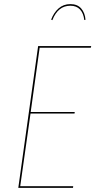

<svg xmlns="http://www.w3.org/2000/svg" viewBox="-20 -902 458 922"><path d="M231.4 -805.2 225.6 -807.6Q237.8 -840.8 261.2 -861.6Q284.7 -882.3 317.9 -882.3Q351.6 -882.3 369.9 -861.3Q388.2 -840.3 390.6 -807.1L384.8 -805.7Q380.9 -838.9 364 -856.7Q347.2 -874.5 317.9 -874.5Q258.3 -874.5 231.4 -805.2ZM418 -680.7 416 -672.9H170.4L127.4 -364.3H338.9L337.9 -356.9H126.5L77.1 -7.8H331.5L330.6 0H67.9L163.1 -680.7Z"/></svg>

Font: Fira Sans Compressed Eight
Style: Italic
Weight: 100
Width: 3
Italic angle: -8°
Designer: Carrois Corporate & Edenspiekermann AG
Foundry: Carrois Corporate GbR & Edenspiekermann AG
Version: Version 4.203;PS 004.203;hotconv 1.0.88;makeotf.lib2.5.64775